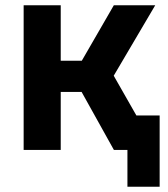

<svg xmlns="http://www.w3.org/2000/svg" viewBox="-20 -570 640 730"><path d="M69.9 0V-550H210.9V-339.1H291L412.8 -550H570.2L412.4 -282.1L573.2 0H413L290.3 -220.4H210.9V0ZM464.5 140V-131H587V140Z"/></svg>

Font: JetBrains Mono
Style: Regular
Weight: 400
Monospace: yes
Designer: Philipp Nurullin, Konstantin Bulenkov
Foundry: JetBrains
Version: Version 2.305